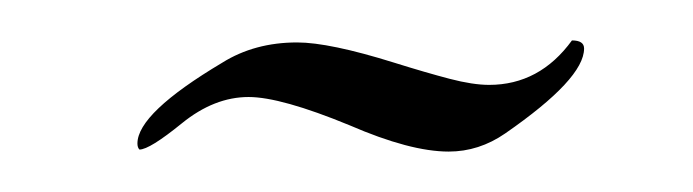

<svg xmlns="http://www.w3.org/2000/svg" viewBox="-20 -471 343 95"><path d="M202 -396Q183 -396 153 -409Q119 -423 103 -423Q86 -423 70 -410Q54 -397 49 -397Q48 -398 48 -400Q48 -415 90 -440Q106 -450 127 -450Q135 -450 147 -447.5Q159 -445 175 -440Q191 -435 202.5 -432Q214 -429 222 -429Q247 -429 263 -451Q269 -451 269 -447Q269 -432 230 -405Q217 -396 202 -396Z"/></svg>

Font: WindSong
Style: Regular
Weight: 400
Designer: Robert E. Leuschke
Foundry: Robert E. Leuschke
Version: Version 1.010; ttfautohint (v1.8.3)